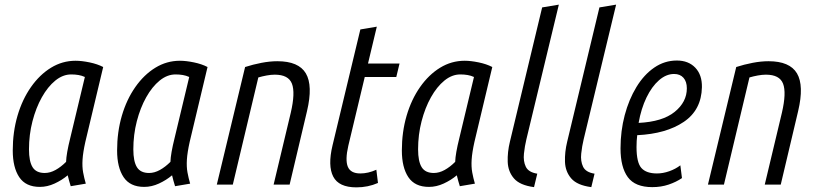

<svg xmlns="http://www.w3.org/2000/svg" viewBox="-20 -796 3523 828"><path d="M152 10Q91 10 63 -32Q35 -74 35 -147Q35 -227 55.5 -297Q76 -367 113.5 -420.5Q151 -474 200 -504Q249 -534 306 -534Q332 -534 366 -527Q400 -520 425 -507L348 -184Q338 -139 336 -108Q334 -77 338.5 -52.5Q343 -28 350 -4L285 7Q281 -6 278 -16.5Q275 -27 272 -40Q247 -19 215.5 -4.5Q184 10 152 10ZM173 -50Q196 -50 219.5 -63Q243 -76 265 -98Q266 -133 283 -201L346 -464Q333 -470 318.5 -472.5Q304 -475 287 -475Q251 -475 218.5 -448.5Q186 -422 160.5 -376.5Q135 -331 120 -273Q105 -215 105 -152Q105 -100 120.5 -75Q136 -50 173 -50Z M602 10Q541 10 513 -32Q485 -74 485 -147Q485 -227 505.5 -297Q526 -367 563.5 -420.5Q601 -474 650 -504Q699 -534 756 -534Q782 -534 816 -527Q850 -520 875 -507L798 -184Q788 -139 786 -108Q784 -77 788.5 -52.5Q793 -28 800 -4L735 7Q731 -6 728 -16.5Q725 -27 722 -40Q697 -19 665.5 -4.5Q634 10 602 10ZM623 -50Q646 -50 669.5 -63Q693 -76 715 -98Q716 -133 733 -201L796 -464Q783 -470 768.5 -472.5Q754 -475 737 -475Q701 -475 668.5 -448.5Q636 -422 610.5 -376.5Q585 -331 570 -273Q555 -215 555 -152Q555 -100 570.5 -75Q586 -50 623 -50Z M915 0 1037 -507Q1071 -518 1107.5 -525Q1144 -532 1176 -532Q1268 -532 1299 -479.5Q1330 -427 1304 -317L1229 0H1160L1234 -310Q1254 -396 1239 -435Q1224 -474 1165 -474Q1149 -474 1130 -470.5Q1111 -467 1094 -462L984 0Z M1517 12Q1441 12 1417 -34.5Q1393 -81 1414 -169L1534 -669L1605 -681L1567 -522H1703L1689 -464H1553L1482 -167Q1468 -106 1480 -77Q1492 -48 1534 -48Q1568 -48 1603 -64L1610 -7Q1567 12 1517 12Z M1830 10Q1769 10 1741 -32Q1713 -74 1713 -147Q1713 -227 1733.5 -297Q1754 -367 1791.5 -420.5Q1829 -474 1878 -504Q1927 -534 1984 -534Q2010 -534 2044 -527Q2078 -520 2103 -507L2026 -184Q2016 -139 2014 -108Q2012 -77 2016.5 -52.5Q2021 -28 2028 -4L1963 7Q1959 -6 1956 -16.5Q1953 -27 1950 -40Q1925 -19 1893.5 -4.5Q1862 10 1830 10ZM1851 -50Q1874 -50 1897.5 -63Q1921 -76 1943 -98Q1944 -133 1961 -201L2024 -464Q2011 -470 1996.5 -472.5Q1982 -475 1965 -475Q1929 -475 1896.5 -448.5Q1864 -422 1838.5 -376.5Q1813 -331 1798 -273Q1783 -215 1783 -152Q1783 -100 1798.5 -75Q1814 -50 1851 -50Z M2283 11Q2222 3 2196.5 -26.5Q2171 -56 2169.5 -98Q2168 -140 2179 -185L2318 -764L2390 -776L2250 -195Q2243 -166 2239.5 -133.5Q2236 -101 2247.5 -77Q2259 -53 2297 -47Z M2530 11Q2469 3 2443.5 -26.5Q2418 -56 2416.5 -98Q2415 -140 2426 -185L2565 -764L2637 -776L2497 -195Q2490 -166 2486.5 -133.5Q2483 -101 2494.5 -77Q2506 -53 2544 -47Z M2793 11Q2719 11 2687.5 -32Q2656 -75 2656 -156Q2656 -231 2674 -299Q2692 -367 2724.5 -420.5Q2757 -474 2801.5 -504.5Q2846 -535 2899 -535Q2949 -535 2978.5 -504Q3008 -473 3007 -420Q3005 -322 2929 -270.5Q2853 -219 2728 -213Q2725 -189 2725 -162Q2725 -95 2746 -71.5Q2767 -48 2813 -48Q2839 -48 2866 -57.5Q2893 -67 2914 -83L2921 -28Q2896 -11 2863.5 0Q2831 11 2793 11ZM2734 -266Q2837 -271 2889.5 -313.5Q2942 -356 2942 -415Q2942 -444 2927.5 -460.5Q2913 -477 2887 -477Q2853 -477 2822 -450Q2791 -423 2768 -375.5Q2745 -328 2734 -266Z M3033 0 3155 -507Q3189 -518 3225.5 -525Q3262 -532 3294 -532Q3386 -532 3417 -479.5Q3448 -427 3422 -317L3347 0H3278L3352 -310Q3372 -396 3357 -435Q3342 -474 3283 -474Q3267 -474 3248 -470.5Q3229 -467 3212 -462L3102 0Z"/></svg>

Font: Ubuntu Sans Condensed
Style: Italic
Weight: 400
Width: 3
Italic angle: -13.5°
Designer: Dalton Maag Ltd
Foundry: Dalton Maag Ltd
Version: Version 1.006; ttfautohint (v1.8.4.7-5d5b)